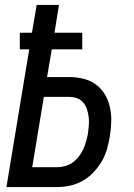

<svg xmlns="http://www.w3.org/2000/svg" viewBox="-20 -755 540 775"><path d="M6 0 98 -556H60V-623H109L128 -735H218L200 -623H312V-556H189L170 -444H259Q289 -444 317 -437Q345 -430 367.5 -413.5Q390 -397 404 -373Q418 -349 424 -321Q430 -293 429 -263Q428 -233 423 -203Q419 -178 411.5 -152Q404 -126 390 -102.5Q376 -79 356.5 -58.5Q337 -38 312.5 -24.5Q288 -11 262 -5.5Q236 0 210 0ZM210 -80Q226 -80 242.5 -84.5Q259 -89 273 -99Q287 -109 298 -123Q309 -137 316 -152.5Q323 -168 327.5 -184Q332 -200 335 -216Q337 -233 338.5 -249.5Q340 -266 338 -282.5Q336 -299 331 -314Q326 -329 316 -341Q306 -353 291 -358.5Q276 -364 259 -364H157L110 -80Z"/></svg>

Font: Iosevka SS04 Medium Oblique
Style: Regular
Weight: 500
Italic angle: -9°
Monospace: yes
Designer: Belleve Invis
Foundry: Belleve Invis
Version: Version 19.0.0; ttfautohint (v1.8.4)